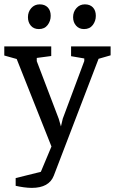

<svg xmlns="http://www.w3.org/2000/svg" viewBox="-42 -711 536 896"><path d="M106.2 165.8Q89.2 165.8 68.2 162.9Q47.1 159.9 31.1 156.1V120.1L148.6 90.8L218.8 -76.6L229.4 -30.2L209 0L35.9 -435.7L-22 -451.9V-494.5H197.1V-449.6L129.6 -440.6V-425.6L232.2 -156.4L242.4 -121L250.9 -157.2L351.3 -426.2V-438.2L289.7 -448.8V-494.5H474.2V-452.8L418 -436.6L209 108.9Q198 137.1 172.3 151.5Q146.6 165.8 106.2 165.8ZM350 -575.3Q327.2 -575.3 313.2 -591.1Q299.1 -606.9 299.1 -630.8Q299.1 -655.6 314.6 -673.1Q330 -690.7 354.1 -690.7Q377.8 -690.7 391.5 -676.5Q405.2 -662.2 405.2 -637Q405.2 -613 390.9 -594.1Q376.6 -575.3 350 -575.3ZM139.3 -575.3Q115.6 -575.3 102 -591.1Q88.4 -606.9 88.4 -630.8Q88.4 -655.6 103.8 -673.1Q119.3 -690.7 143.4 -690.7Q167 -690.7 180.8 -676.5Q194.6 -662.2 194.6 -637Q194.6 -613 180.2 -594.1Q165.9 -575.3 139.3 -575.3Z"/></svg>

Font: Faustina Light
Style: Regular
Weight: 300
Designer: Alfonso Garcia
Foundry: http://www.omnibus-type.com
Version: Version 1.200